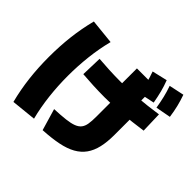

<svg xmlns="http://www.w3.org/2000/svg" viewBox="-209 -1101 1418 1418"><g transform="rotate(45 500.0 -392.5)"><path d="M350 -105Q420 -108 466.5 -113.5Q513 -119 541.5 -130Q570 -141 585 -160Q600 -179 605 -209.5Q610 -240 610 -285V-517H570V-750H760V-531H800V-285Q800 -211 787 -155Q774 -99 745.5 -59Q717 -19 670.5 7Q624 33 557 46.5Q490 60 400 65ZM100 70Q74 -32 62 -135Q50 -238 50 -350Q50 -462 62 -565Q74 -668 100 -770L295 -750Q271 -656 259.5 -555Q248 -454 248 -350Q248 -246 259.5 -145Q271 -44 295 50ZM717 -634Q708 -683 696 -727Q684 -771 668 -816L787 -844Q804 -800 815.5 -755.5Q827 -711 836 -659ZM877 -647Q869 -697 858.5 -741Q848 -785 832 -830L950 -855Q966 -810 977 -765Q988 -720 995 -669ZM552 -430Q494 -430 430.5 -433Q367 -436 320 -440L325 -605Q371 -601 433.5 -598Q496 -595 553 -595Q639 -595 727.5 -602Q816 -609 925 -625L930 -460Q818 -444 728.5 -437Q639 -430 552 -430Z"/></g></svg>

Font: M PLUS 2 Black
Style: Regular
Weight: 900
Designer: Coji Morishita
Foundry: UNDERFOREST DESIGN
Version: Version 1.001